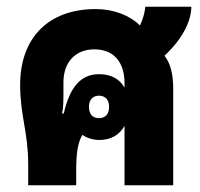

<svg xmlns="http://www.w3.org/2000/svg" viewBox="-20 -552 595 572"><path d="M64 0H207V-42C207 -94 211 -124 225 -150C239 -141 257 -135 276 -135C310 -135 336 -150 351 -177V0H496V-290C496 -332 487 -365 470 -386C524 -436 550 -490 550 -532H413C411 -514 406 -495 397 -476C367 -506 319 -525 265 -525C125 -525 40 -440 40 -299C40 -207 64 -159 64 -62ZM165 -214C169 -233 169 -252 169 -291V-307C169 -367 205 -405 261 -405C318 -405 351 -368 351 -304V-291C336 -317 311 -331 275 -331C221 -331 188 -293 170 -214ZM275 -200C256 -200 245 -212 245 -234C245 -254 256 -267 275 -267C294 -267 305 -254 305 -234C305 -212 294 -200 275 -200Z"/></svg>

Font: Noto Sans Thai Looped UI Narrow ExtraBold
Style: Regular
Weight: 800
Width: 4
Designer: Cadson Demak Team
Foundry: Cadson Demak Co., Ltd.
Version: Version 1.000